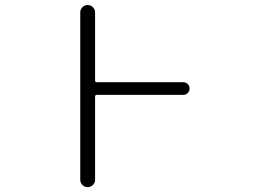

<svg xmlns="http://www.w3.org/2000/svg" viewBox="-20 -774 1040 772"><path d="M716.8 -443.4Q727.5 -443.4 734.9 -436Q742.2 -428.7 742.2 -418Q742.2 -407.2 734.9 -399.9Q727.5 -392.6 716.8 -392.6H369.1Q362.3 -392.6 362.3 -384.8V-50.8Q362.3 -39.1 353.5 -30.3Q344.7 -21.5 332.5 -21.5Q320.3 -21.5 311.5 -30.3Q302.7 -39.1 302.7 -50.8V-724.6Q302.7 -736.3 311.5 -745.1Q320.3 -753.9 332.5 -753.9Q344.7 -753.9 353.5 -745.1Q362.3 -736.3 362.3 -724.6V-451.2Q362.3 -443.4 369.1 -443.4Z"/></svg>

Font: Rounded Mgen+ 1m light
Style: Regular
Weight: 200
Designer: [Source Han Sans]
Ryoko NISHIZUKA  (kana & ideographs); Paul D. Hunt (Latin, Greek & Cyrillic); Wenlong ZHANG  (bopomofo
Version: Version 1.059.20150602